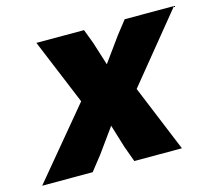

<svg xmlns="http://www.w3.org/2000/svg" viewBox="-113 -665 868 771"><g transform="rotate(-15 321.0 -280.0)"><path d="M553 0H355L331 -66L302 -161L230 -61L182 0H-28L211 -287L98 -560H296L318 -502L349 -404L422 -505L465 -560H670L439 -277Z"/></g></svg>

Font: Azeret Mono ExtraBold
Style: Italic
Weight: 800
Italic angle: -12°
Designer: Martin Vácha
Foundry: Displaay
Version: Version 1.000; Glyphs 3.0.3, build 3074